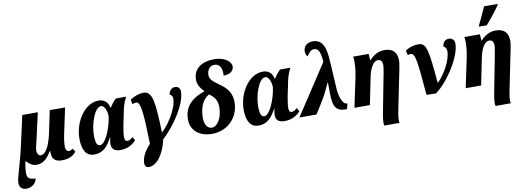

<svg xmlns="http://www.w3.org/2000/svg" viewBox="-88 -1307 5579 2033"><g transform="rotate(-10 2701.5 -290.0)"><path d="M63 240C108 240 166 211 174 150C100 149 84 124 84 77C85 55 83 28 100 -50C126 -25 159 10 210 10C281 10 327 -33 373 -110H377C374 -44 391 10 483 10C572 10 609 -24 638 -55L616 -91C595 -79 589 -75 571 -75C548 -75 537 -102 537 -125C537 -159 542 -209 554 -263L612 -536H447L401 -315C378 -202 338 -81 268 -81C252 -81 232 -105 232 -138C232 -164 237 -176 248 -223L319 -536H152L83 -227C39 -25 -14 112 -14 163C-14 220 18 240 63 240Z M830 9C935 9 979 -59 1024 -139H1028C1007 -60 1008 10 1113 10C1188 10 1244 -22 1282 -66L1260 -103C1238 -84 1225 -73 1203 -73C1191 -73 1172 -74 1172 -121C1172 -148 1178 -192 1188 -246L1209 -346C1225 -425 1230 -460 1268 -536H1158C1130 -511 1109 -481 1087 -448H1085C1074 -512 1032 -546 973 -546C823 -546 704 -365 704 -183C704 -61 746 9 830 9ZM908 -78C880 -78 861 -101 861 -195C861 -304 916 -484 989 -484C1020 -484 1051 -430 1050 -361L1039 -304C1019 -215 964 -78 908 -78Z M1377 240C1460 240 1541 139 1577 -23C1706 -142 1850 -353 1850 -491C1850 -518 1833 -547 1796 -547C1764 -547 1737 -527 1725 -480C1747 -469 1757 -450 1757 -427C1757 -346 1681 -195 1576 -95C1567 -425 1551 -545 1458 -545C1402 -545 1356 -525 1311 -496L1320 -446C1338 -454 1351 -457 1364 -457C1424 -457 1423 -202 1430 0C1370 62 1334 131 1334 195C1334 217 1348 240 1377 240Z M2098 10C2265 10 2389 -115 2389 -281C2389 -368 2350 -427 2284 -476C2210 -531 2166 -558 2166 -607C2166 -661 2193 -706 2246 -706C2304 -706 2331 -655 2324 -576C2386 -576 2435 -604 2435 -658C2435 -700 2377 -765 2253 -765C2135 -765 2028 -712 2028 -585C2028 -533 2051 -495 2096 -449C1971 -407 1871 -333 1871 -185C1871 -63 1964 10 2098 10ZM2107 -55C2068 -55 2029 -88 2029 -175C2029 -295 2076 -377 2138 -407C2191 -367 2221 -330 2221 -256C2221 -145 2168 -55 2107 -55Z M2596 9C2701 9 2745 -59 2790 -139H2794C2773 -60 2774 10 2879 10C2954 10 3010 -22 3048 -66L3026 -103C3004 -84 2991 -73 2969 -73C2957 -73 2938 -74 2938 -121C2938 -148 2944 -192 2954 -246L2975 -346C2991 -425 2996 -460 3034 -536H2924C2896 -511 2875 -481 2853 -448H2851C2840 -512 2798 -546 2739 -546C2589 -546 2470 -365 2470 -183C2470 -61 2512 9 2596 9ZM2674 -78C2646 -78 2627 -101 2627 -195C2627 -304 2682 -484 2755 -484C2786 -484 2817 -430 2816 -361L2805 -304C2785 -215 2730 -78 2674 -78Z M3037 0H3222L3319 -159C3347 -207 3383 -285 3395 -313H3399C3400 -220 3399 -181 3402 -143C3409 -40 3446 0 3532 0H3549L3564 -59H3557C3514 -59 3485 -144 3478 -217L3459 -538C3451 -668 3427 -770 3315 -770C3258 -770 3214 -736 3214 -680C3214 -654 3222 -635 3236 -622C3252 -648 3275 -686 3315 -686C3368 -686 3383 -625 3389 -536Z M3908 240H4072C4070 232 4068 224 4068 206C4068 174 4078 120 4091 59L4171 -334C4180 -380 4181 -399 4181 -412C4181 -508 4128 -547 4046 -547C3957 -547 3907 -491 3884 -467H3881C3879 -493 3876 -519 3876 -536H3710C3719 -471 3711 -390 3697 -323L3629 0H3795L3854 -291C3872 -385 3913 -454 3959 -454C3993 -454 4008 -433 4008 -390C4008 -379 4003 -343 4000 -327L3929 41C3915 110 3904 169 3904 208C3904 218 3904 230 3908 240Z M4404 -3 4505 0C4652 -107 4800 -354 4800 -483C4800 -521 4776 -547 4740 -547C4699 -547 4676 -522 4668 -476C4687 -470 4702 -449 4702 -420C4702 -325 4626 -187 4543 -105C4512 -452 4502 -543 4415 -545C4373 -546 4320 -535 4269 -501L4283 -451C4292 -456 4305 -458 4313 -458C4365 -458 4373 -366 4404 -3Z M5076 -617H5160C5213 -677 5260 -736 5310 -807L5314 -820H5167C5136 -752 5112 -697 5081 -634ZM5104 240H5268C5266 232 5264 224 5264 206C5264 174 5274 120 5287 59L5367 -334C5376 -380 5377 -399 5377 -412C5377 -508 5324 -547 5242 -547C5153 -547 5103 -491 5080 -467H5077C5075 -493 5072 -519 5072 -536H4906C4915 -471 4907 -390 4893 -323L4825 0H4991L5050 -291C5068 -385 5109 -454 5155 -454C5189 -454 5204 -433 5204 -390C5204 -379 5199 -343 5196 -327L5125 41C5111 110 5100 169 5100 208C5100 218 5100 230 5104 240Z"/></g></svg>

Font: Noto Serif SemiCondensed Extra
Style: Italic
Weight: 800
Width: 4
Italic angle: -12°
Designer: Monotype Design Team
Foundry: Monotype Imaging Inc.
Version: Version 1.901